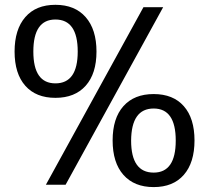

<svg xmlns="http://www.w3.org/2000/svg" viewBox="-20 -760 859 790"><path d="M570.3 -730.5H651.4L250 0H168.9ZM612.3 -313.5Q520.5 -313.5 519.5 -181.6Q519.5 -49.8 612.3 -49.8Q703.1 -49.8 703.1 -181.6Q703.1 -313.5 612.3 -313.5ZM208 -679.7Q117.2 -679.7 117.2 -547.9Q117.2 -417 208 -417Q299.8 -417 299.8 -547.9Q299.8 -679.7 208 -679.7ZM736.3 -40.5Q692.4 9.8 612.3 9.8Q532.2 9.8 487.8 -40.5Q443.4 -90.8 443.4 -182.1Q443.4 -273.4 487.8 -323.2Q532.2 -373 612.3 -373Q692.4 -373 736.3 -323.2Q780.3 -273.4 780.3 -182.1Q780.3 -90.8 736.3 -40.5ZM332.5 -407.2Q288.1 -357.4 208 -357.4Q127.9 -357.4 84 -407.2Q40 -457 40 -547.9Q40 -638.7 84 -689.5Q127.9 -740.2 208 -740.2Q288.1 -740.2 332.5 -689.5Q377 -638.7 377 -547.9Q377 -457 332.5 -407.2Z"/></svg>

Font: Mgen+ 1c regular
Style: Regular
Weight: 400
Designer: [Source Han Sans]
Ryoko NISHIZUKA  (kana & ideographs); Paul D. Hunt (Latin, Greek & Cyrillic); Wenlong ZHANG  (bopomofo
Version: Version 1.059.20150602